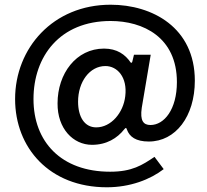

<svg xmlns="http://www.w3.org/2000/svg" viewBox="-20 -681 878 814"><path d="M635 -16C583 19 540 47 447 47C239 47 122 -80 122 -261C122 -441 233 -592 449 -592C587 -592 730 -523 730 -333C730 -217 676 -151 618 -151C588 -151 573 -169 581 -224L619 -449H548L541 -420C540 -414 536 -414 534 -416C511 -450 476 -475 421 -475C303 -475 224 -369 224 -243C223 -136 290 -67 370 -67C432 -67 477 -95 507 -133C513 -140 515 -141 518 -132C529 -101 556 -81 611 -81C724 -81 806 -187 806 -339C806 -564 626 -661 449 -661C205 -661 44 -477 44 -261C44 -55 189 113 433 113C532 113 617 80 674 36ZM311 -250C311 -334 360 -401 427 -401C477 -401 521 -354 511 -273C503 -203 451 -141 388 -141C338 -141 311 -186 311 -250Z"/></svg>

Font: Cheyenne Sans Medium
Style: Regular
Weight: 500
Designer: The Public Sans project authors (U.S. Web Design System), Libre Franklin designed by Pablo Impallari and Rodrigo Fuenzal
Foundry: The Cheyenne Sans Project Authors
Version: Version 2.007